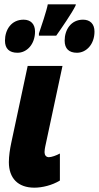

<svg xmlns="http://www.w3.org/2000/svg" viewBox="-20 -858 457 888"><path d="M160 -693H240C262 -724 313 -798 329 -831L331 -838H201C197 -813 170 -732 160 -703ZM61 -614C104 -614 142 -653 142 -712C142 -747 122 -767 89 -767C32 -767 3 -720 3 -670C3 -633 23 -614 61 -614ZM336 -614C379 -614 417 -653 417 -712C417 -747 397 -767 364 -767C308 -767 279 -720 279 -670C279 -633 299 -614 336 -614ZM139 10C175 10 221 -1 257 -23V-148C241 -139 218 -131 206 -131C193 -131 186 -141 186 -154C186 -165 188 -172 189 -179L269 -553H108L32 -197C26 -169 21 -136 21 -108C21 -34 63 10 139 10Z"/></svg>

Font: Noto Sans UI Condensed Black
Style: Italic
Weight: 900
Width: 3
Italic angle: -192°
Designer: Monotype Design Team
Foundry: Monotype Imaging Inc.
Version: Version 1.901